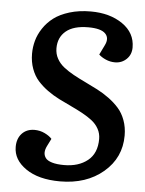

<svg xmlns="http://www.w3.org/2000/svg" viewBox="-52 -758 616 814"><g transform="rotate(5 255.5 -350.5)"><path d="M490.2 -203.1Q490.2 -108.4 418 -47.1Q345.7 14.2 233.9 14.2Q142.1 14.2 88.1 -23.2Q34.2 -60.5 34.2 -115.2Q34.2 -150.9 54.4 -172.4Q74.7 -193.8 107.9 -193.8Q130.9 -193.8 151.1 -184.1Q171.4 -174.3 182.1 -162.1L166 -129.9Q158.7 -115.2 158.4 -102.5Q158.2 -89.8 165.8 -79.1Q173.3 -68.4 193.6 -62.3Q213.9 -56.2 245.1 -56.2Q306.6 -56.2 345.2 -87.2Q383.8 -118.2 383.8 -179.2Q383.8 -202.6 373 -222.2Q362.3 -241.7 344 -255.9Q325.7 -270 302 -283Q278.3 -295.9 252.4 -307.9Q226.6 -319.8 200.4 -333Q174.3 -346.2 150.6 -363.3Q127 -380.4 108.6 -400.9Q90.3 -421.4 79.6 -450.7Q68.8 -480 68.8 -515.1Q68.8 -543 76.2 -570.1Q83.5 -597.2 101.1 -623.8Q118.7 -650.4 144.8 -670.2Q170.9 -689.9 211.4 -702.4Q252 -714.8 301.8 -714.8Q382.8 -714.8 437 -677.5Q491.2 -640.1 491.2 -578.1Q491.2 -547.4 470.9 -528.1Q450.7 -508.8 421.9 -508.8Q401.4 -508.8 382.6 -517.1Q363.8 -525.4 353 -536.1L373 -577.1Q388.7 -608.4 369.6 -627.7Q350.6 -647 296.9 -647Q234.4 -647 202.1 -620.1Q169.9 -593.3 169.9 -546.9Q169.9 -522.9 180.9 -502.9Q191.9 -482.9 210.4 -468.3Q229 -453.6 252.9 -440.4Q276.9 -427.2 303.5 -414.6Q330.1 -401.9 356.7 -388.2Q383.3 -374.5 407.2 -356.9Q431.2 -339.4 449.7 -318.6Q468.3 -297.9 479.2 -268.1Q490.2 -238.3 490.2 -203.1Z"/></g></svg>

Font: Literata Book SemiBold
Style: Italic
Weight: 600
Italic angle: -3°
Designer: Latin by Veronika Burian and Jose Scaglione. Greek by Irene Vlachou. Cyrillic by Vera Evstafieva
Foundry: TypeTogether
Version: Version 1.003;PS 001.003;hotconv 1.0.88;makeotf.lib2.5.64775